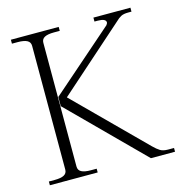

<svg xmlns="http://www.w3.org/2000/svg" viewBox="-104 -796 854 892"><g transform="rotate(-15 323.0 -350.0)"><path d="M229 -18H257V0H27V-18H55Q85 -18 100 -26Q115 -34 115 -52V-647Q115 -665 100 -673Q85 -681 55 -681H27V-700H257V-681H229Q199 -681 184 -673Q169 -665 169 -647V-52Q169 -34 184 -26Q199 -18 229 -18ZM629 -18V0H513L172 -341L171 -340V-386L473 -650Q479 -658 479 -662Q479 -681 439 -681H424V-700H602V-681H586Q564 -681 551.5 -674.5Q539 -668 526 -655L209 -374L532 -52Q549 -35 563 -26.5Q577 -18 600 -18Z"/></g></svg>

Font: Taviraj ExtraLight
Style: Regular
Weight: 200
Designer: Katatrad Team
Foundry: CadsonDemak
Version: Version 1.030